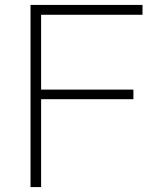

<svg xmlns="http://www.w3.org/2000/svg" viewBox="-20 -760 638 780"><path d="M104 -740H559V-700H147V-396H522V-357H147V0H104Z"/></svg>

Font: Encode Sans Wide
Style: Thin
Weight: 100
Designer: Pablo Impallari, Andres Torresi
Foundry: Pablo Impallari, Andres Torresi
Version: Version 1.000; ttfautohint (v1.00) -l 8 -r 50 -G 200 -x 14 -